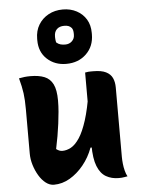

<svg xmlns="http://www.w3.org/2000/svg" viewBox="-59 -916 718 972"><g transform="rotate(-5 300.0 -430.0)"><path d="M104 -548Q147 -548 175.5 -536.5Q204 -525 218.5 -496Q233 -467 233 -413Q233 -385 230.5 -356Q228 -327 224 -296Q220 -265 214.5 -233.5Q209 -202 202 -169Q210 -163 217.5 -160Q225 -157 233 -157Q255 -157 277 -169Q299 -181 320 -212.5Q341 -244 359 -300.5Q377 -357 391 -446V-161H376Q358 -112 326.5 -73.5Q295 -35 256.5 -12.5Q218 10 176 10Q154 10 134.5 -5Q115 -20 100 -45Q85 -70 76 -99.5Q67 -129 67 -158Q67 -196 67 -233.5Q67 -271 67 -308.5Q67 -346 67 -383Q67 -431 62.5 -464.5Q58 -498 46 -542Q61 -545 74.5 -546.5Q88 -548 104 -548ZM424 -545Q465 -545 488 -533.5Q511 -522 520.5 -501.5Q530 -481 530 -453Q530 -387 530 -327.5Q530 -268 530 -212.5Q530 -157 530 -101Q530 -85 532 -66Q534 -47 538.5 -29.5Q543 -12 550 0Q543 1 535.5 2.5Q528 4 520.5 4.5Q513 5 505 5Q469 5 441 -11Q413 -27 397.5 -66Q382 -105 382 -173Q382 -237 382 -302Q382 -367 382 -428.5Q382 -490 382 -542Q392 -544 398 -544.5Q404 -545 410.5 -545Q417 -545 424 -545ZM297 -870Q336 -870 367 -853.5Q398 -837 415.5 -808Q433 -779 433 -739V-732Q433 -671 393 -632.5Q353 -594 291 -594Q233 -594 194 -630Q155 -666 155 -726V-733Q155 -774 173.5 -804.5Q192 -835 224 -852.5Q256 -870 297 -870ZM297 -787Q273 -787 259.5 -774Q246 -761 246 -738V-731Q246 -725 247 -718.5Q248 -712 249 -707Q259 -698 270 -695Q281 -692 294 -692Q315 -692 328.5 -705Q342 -718 342 -737V-744Q342 -752 340.5 -759Q339 -766 335 -772Q327 -781 318 -784Q309 -787 297 -787Z"/></g></svg>

Font: Recursive Monospace Casual ExtraBold
Style: Regular
Weight: 800
Version: Version 1.047